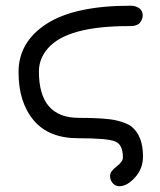

<svg xmlns="http://www.w3.org/2000/svg" viewBox="-20 -477 559 672"><path d="M255.9 -64.5Q348.6 -64.5 386.7 -55.7Q424.8 -46.9 441.4 -33.2Q480.5 0 480.5 70.3Q480.5 113.3 452.6 144Q424.8 174.8 397.5 174.8Q383.8 174.8 374.5 164.1Q365.2 153.3 365.2 138.2Q365.2 123 387.7 106Q410.2 88.9 410.2 74.2Q410.2 29.3 383.3 18.1Q356.4 6.8 253.4 6.8Q150.4 6.8 97.7 -56.2Q44.9 -119.1 44.9 -224.6Q44.9 -330.1 143.1 -393.6Q241.2 -457 436.5 -457Q456.1 -457 467.8 -447.8Q479.5 -438.5 479.5 -423.8Q479.5 -409.2 469.7 -397.5Q460 -385.7 436.5 -385.7Q433.6 -385.7 430.7 -385.7Q215.8 -385.7 148.4 -308.6Q116.2 -272.5 116.2 -226.6Q116.2 -64.5 255.9 -64.5Z"/></svg>

Font: Jura
Style: DemiBold
Weight: 600
Version: Version 2.5